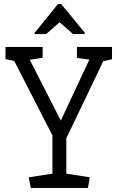

<svg xmlns="http://www.w3.org/2000/svg" viewBox="-20 -921 579 941"><path d="M131 0 121 -52 237 -70V-257L50 -622L7 -631V-691H189V-638L126 -628L278 -330L418 -629L357 -637V-691H529V-631L486 -621L305 -243V-70L420 -52L411 0ZM152 -754 148 -758 264 -901H280L396 -760L393 -754H338L272 -812L206 -754Z"/></svg>

Font: Kreon Light Light
Style: Regular
Weight: 300
Version: Version 2.002